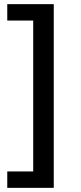

<svg xmlns="http://www.w3.org/2000/svg" viewBox="-20 -725 388 925"><path d="M15 180V101H140V-626H15V-705H239V180Z"/></svg>

Font: Nunito Sans 12pt ExtraLight 7pt Medium
Style: Regular
Weight: 500
Version: Version 3.101;gftools[0.9.27]